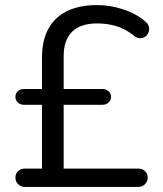

<svg xmlns="http://www.w3.org/2000/svg" viewBox="-20 -734 640 754"><path d="M77 0Q62 0 51.2 -10.8Q40.5 -21.5 40.5 -36.5Q40.5 -52 51.2 -62Q62 -72 77 -72H160.5L145 -57V-339.5L160 -322.5H73.5Q60 -322.5 50.2 -331.5Q40.5 -340.5 40.5 -353.5Q40.5 -367.5 50.2 -376Q60 -384.5 73.5 -384.5H160L145 -368.5V-509.5Q145 -573.5 169 -619.2Q193 -665 241.5 -689.5Q290 -714 362 -714Q413 -714 464 -697.2Q515 -680.5 549.5 -650.5Q561.5 -641 564.5 -629.5Q567.5 -618 563.5 -607.5Q559.5 -597 551 -590.5Q542.5 -584 531 -583.8Q519.5 -583.5 507.5 -592.5Q475 -619.5 438.8 -630.8Q402.5 -642 361.5 -642Q296 -642 263 -609.2Q230 -576.5 230 -513V-370L221 -384.5H382.5Q396.5 -384.5 406.2 -376Q416 -367.5 416 -353.5Q416 -340.5 406.2 -331.5Q396.5 -322.5 382.5 -322.5H230V-72H523.5Q539 -72 549.5 -62Q560 -52 560 -36.5Q560 -21.5 549.5 -10.8Q539 0 523.5 0Z"/></svg>

Font: Nunito ExtraLight
Style: Regular
Weight: 200
Designer: Vernon Adams
Foundry: Vernon Adams
Version: Version 3.602;April 4, 2023;FontCreator 14.0.0.2856 64-bit